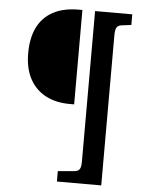

<svg xmlns="http://www.w3.org/2000/svg" viewBox="-57 -749 708 936"><g transform="rotate(5 296.5 -281.0)"><path d="M257 141V90L338 83Q357 81 363.5 70Q370 59 370 34V-703H552V-651L505 -645Q487 -643 480.5 -631.5Q474 -620 474 -595V141ZM287 -241Q218 -241 168 -267.5Q118 -294 90.5 -345Q63 -396 63 -470Q63 -545 88.5 -596.5Q114 -648 164.5 -675.5Q215 -703 291 -703H308V-241Z"/></g></svg>

Font: Literata 18pt Medium
Style: Regular
Weight: 500
Designer: Latin by Veronika Burian and Jose Scaglione. Greek by Irene Vlachou. Cyrillic by Vera Evstafieva.
Foundry: TypeTogether
Version: Version 3.103;gftools[0.9.29]